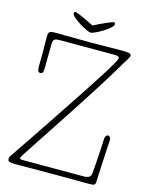

<svg xmlns="http://www.w3.org/2000/svg" viewBox="-140 -1060 898 1148"><g transform="rotate(15 309.0 -486.0)"><path d="M420 -972Q428 -972 428 -961Q428 -952 411.5 -937.5Q395 -923 373.5 -909.5Q352 -896 330.5 -886Q309 -876 300 -876Q291 -876 270.5 -886Q250 -896 228 -909.5Q206 -923 189.5 -937.5Q173 -952 173 -961Q173 -972 181 -972Q186 -972 199 -967Q212 -962 228.5 -954.5Q245 -947 264 -938Q283 -929 300 -920Q317 -929 336 -938Q355 -947 372 -954.5Q389 -962 402 -967Q415 -972 420 -972ZM578 -281Q578 -280 577 -263.5Q576 -247 574.5 -221.5Q573 -196 571.5 -166.5Q570 -137 568.5 -109.5Q567 -82 566 -60.5Q565 -39 565 -31Q565 -8 557 -4Q549 0 529 0Q471 0 413 -0.5Q355 -1 297 -1Q239 -1 181.5 -0.5Q124 0 66 0Q44 0 33 -3.5Q22 -7 22 -19Q22 -24 22.5 -27.5Q23 -31 25.5 -35Q28 -39 32 -44.5Q36 -50 43 -61Q50 -72 74 -107Q98 -142 131.5 -192Q165 -242 205.5 -302.5Q246 -363 287 -425Q328 -487 367 -546Q406 -605 436 -652.5Q466 -700 484 -731.5Q502 -763 502 -769Q502 -774 501 -777Q500 -780 495.5 -782Q491 -784 481.5 -784.5Q472 -785 454 -785H134Q105 -785 98.5 -775.5Q92 -766 92 -742Q92 -734 92 -718Q92 -702 91.5 -684Q91 -666 91 -648.5Q91 -631 91 -620Q91 -583 87 -574Q83 -565 72 -565Q61 -565 57.5 -575.5Q54 -586 54 -601Q54 -624 54.5 -645.5Q55 -667 55 -690Q55 -713 54.5 -735Q54 -757 54 -780Q54 -795 56 -803.5Q58 -812 64 -816Q70 -820 80.5 -820.5Q91 -821 108 -821Q159 -821 209.5 -820Q260 -819 311 -819Q362 -819 413 -820Q464 -821 515 -821Q535 -821 551 -818.5Q567 -816 567 -802Q567 -799 562 -790Q557 -781 550.5 -770Q544 -759 538 -750Q532 -741 531 -738Q510 -702 480 -653.5Q450 -605 415 -550Q380 -495 342 -436.5Q304 -378 267.5 -322.5Q231 -267 198.5 -217.5Q166 -168 141 -130.5Q116 -93 101.5 -70Q87 -47 87 -45Q87 -39 91 -37Q95 -35 107 -35H469Q481 -35 491 -35.5Q501 -36 509.5 -39Q518 -42 523 -49Q528 -56 529 -69Q531 -89 533 -118Q535 -147 537 -177Q539 -207 540.5 -234Q542 -261 542 -276Q542 -291 547.5 -300Q553 -309 561 -309Q566 -309 572 -303.5Q578 -298 578 -281Z"/></g></svg>

Font: Life Savers
Style: Regular
Weight: 400
Designer: Pablo Impallari, Rodrigo Fuenzalida, Brenda Gallo
Foundry: Pablo Impallari, Rodrigo Fuenzalida, Brenda Gallo
Version: Version 3.001; ttfautohint (v0.95) -l 8 -r 50 -G 200 -x 14 -